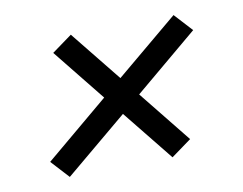

<svg xmlns="http://www.w3.org/2000/svg" viewBox="-52 -583 654 516"><g transform="rotate(-10 275.0 -325.0)"><path d="M100 -135 55 -184 228 -329 114 -471 169 -511 280 -373 450 -515 495 -466 322 -321 436 -179 381 -139 270 -277Z"/></g></svg>

Font: Lode Term
Style: Italic
Weight: 400
Italic angle: -11°
Monospace: yes
Designer: Belleve Invis
Foundry: Belleve Invis
Version: Version 29.2.0